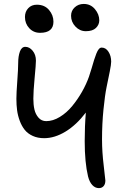

<svg xmlns="http://www.w3.org/2000/svg" viewBox="-20 -926 662 984"><path d="M419.9 -766.1Q389.2 -766.1 366.7 -789.8Q344.2 -813.5 344.2 -845.2Q344.2 -871.1 363 -888.4Q381.8 -905.8 409.2 -905.8Q444.3 -905.8 466.6 -879.2Q488.8 -852.5 488.8 -821.8Q488.8 -799.3 471.7 -782.7Q454.6 -766.1 419.9 -766.1ZM185.1 -757.8Q151.9 -757.8 129.9 -781.5Q107.9 -805.2 107.9 -838.9Q107.9 -866.2 124.8 -884Q141.6 -901.9 168.9 -901.9Q208.5 -901.9 231.2 -875Q253.9 -848.1 253.9 -814.9Q253.9 -757.8 185.1 -757.8ZM486.8 38.1Q467.8 38.1 453.1 22.5Q438.5 6.8 431.2 -22Q414.1 -93.3 414.1 -203.1Q414.1 -278.8 419.9 -349.1Q371.6 -285.6 315.9 -251.7Q260.3 -217.8 206.1 -217.8Q173.3 -217.8 147.7 -229.5Q122.1 -241.2 106.7 -260.5Q91.3 -279.8 81.3 -306.6Q71.3 -333.5 67.6 -360.8Q64 -388.2 64 -419.9Q64 -448.7 68.6 -511Q73.2 -573.2 73.2 -603Q73.2 -637.7 82 -661.9Q90.8 -686 109.9 -686Q130.9 -686 147.5 -665.8Q164.1 -645.5 164.1 -615.2Q164.1 -595.7 157.5 -526.9Q150.9 -458 150.9 -419.9Q150.9 -389.2 156.5 -364.7Q162.1 -340.3 177.5 -322.8Q192.9 -305.2 216.8 -305.2Q251.5 -305.2 286.6 -326.7Q321.8 -348.1 350.1 -382.6Q378.4 -417 400.4 -455.8Q422.4 -494.6 436 -533.2Q442.4 -551.3 450 -577.4Q457.5 -603.5 462.4 -619.1Q467.3 -634.8 473.6 -650.9Q480 -667 486.6 -674.6Q493.2 -682.1 501 -682.1Q522.5 -682.1 536.1 -660.6Q549.8 -639.2 549.8 -609.9Q549.8 -595.7 542.5 -559.3Q535.2 -522.9 526.4 -480.5Q517.6 -438 510.3 -364.7Q502.9 -291.5 502.9 -211.9Q502.9 -147.5 511.5 -77.6Q520 -7.8 520 -1Q520 17.6 511 27.8Q502 38.1 486.8 38.1Z"/></svg>

Font: Shantell Sans Bouncy
Style: Regular
Weight: 400
Designer: Stephen Nixon, Anya Danilova, Shantell Martin
Foundry: Arrow Type
Version: Version 1.006;[9816181b4]